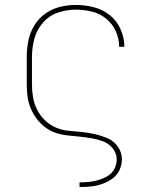

<svg xmlns="http://www.w3.org/2000/svg" viewBox="-20 -550 616 775"><path d="M301 205H302Q325 205 348 202.5Q371 200 392.5 192.5Q414 185 433 171.5Q452 158 462 137Q472 116 472 93Q472 66 456.5 43Q441 20 416 9Q391 -2 365 -8Q339 -14 312 -17Q285 -20 258.5 -22Q232 -24 207 -34.5Q182 -45 162.5 -63.5Q143 -82 130.5 -106Q118 -130 113.5 -156.5Q109 -183 109 -210V-320Q109 -357 118.5 -393Q128 -429 153 -458Q178 -487 213.5 -499Q249 -511 286 -511Q318 -511 350 -503.5Q382 -496 408 -475Q434 -454 447.5 -423.5Q461 -393 461 -361H482Q482 -397 467 -431.5Q452 -466 423 -489Q394 -512 358 -521Q322 -530 286 -530Q253 -530 221 -522Q189 -514 162 -494.5Q135 -475 118 -446.5Q101 -418 94.5 -385.5Q88 -353 88 -320V-210Q88 -186 91 -161.5Q94 -137 103.5 -114Q113 -91 127.5 -71.5Q142 -52 161.5 -37Q181 -22 204 -14Q227 -6 251.5 -3.5Q276 -1 300.5 1.5Q325 4 349 8Q373 12 396 20.5Q419 29 435 49Q451 69 451 93Q451 113 442 131Q433 149 416 159.5Q399 170 380 176Q361 182 341.5 184Q322 186 302 186H301Z"/></svg>

Font: Iosevka Sparkle Thin
Style: Regular
Weight: 100
Designer: Belleve Invis
Foundry: Belleve Invis
Version: Version 4.5.0; ttfautohint (v1.8.3)